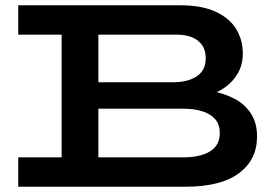

<svg xmlns="http://www.w3.org/2000/svg" viewBox="-20 -706 1052 726"><path d="M49 0V-111H672Q737 -111 774 -133.5Q811 -156 811 -203Q811 -235 794 -255Q777 -275 746 -285Q715 -295 673 -295H306V-395H635Q690 -395 724 -417.5Q758 -440 758 -486Q758 -517 743 -537Q728 -557 703.5 -566Q679 -575 648 -575H49V-686H663Q741 -686 793.5 -662.5Q846 -639 872 -598Q898 -557 898 -503Q898 -462 880 -430Q862 -398 830.5 -375.5Q799 -353 756.5 -341.5Q714 -330 667 -330V-372Q725 -372 776.5 -362.5Q828 -353 867 -332.5Q906 -312 929 -276.5Q952 -241 952 -190Q952 -102 883.5 -51Q815 0 682 0ZM213 -62V-622H352V-62Z"/></svg>

Font: BioRhyme SemiExpanded
Style: Bold
Weight: 700
Width: 6
Designer: Aoife Mooney
Foundry: Aoife Mooney Type
Version: Version 1.600;gftools[0.9.33]